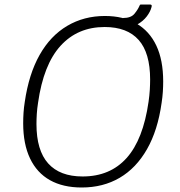

<svg xmlns="http://www.w3.org/2000/svg" viewBox="-20 -823 799 853"><path d="M343 10Q260 10 202 -22.5Q144 -55 113.5 -119Q83 -183 83 -275Q83 -298 84.5 -321.5Q86 -345 90 -370Q108 -494 156 -579Q204 -664 278.5 -708Q353 -752 446 -752Q528 -752 586 -718.5Q644 -685 674.5 -620.5Q705 -556 705 -461Q705 -439 703.5 -415.5Q702 -392 698 -366Q681 -244 633 -160Q585 -76 511.5 -33Q438 10 343 10ZM347 -39Q469 -39 542.5 -121Q616 -203 640 -371Q644 -399 645.5 -423.5Q647 -448 647 -470Q647 -588 596 -645.5Q545 -703 445 -703Q325 -703 249 -619.5Q173 -536 149 -366Q145 -341 143.5 -317Q142 -293 142 -272Q142 -155 194 -97Q246 -39 347 -39ZM646 -803Q652 -803 653.5 -800Q655 -797 653 -791Q648 -771 632 -750Q616 -729 589.5 -714Q563 -699 523 -699L527 -743Q562 -743 577.5 -762Q593 -781 600 -798Q602 -803 605 -803Q608 -803 611 -803Z"/></svg>

Font: Libre Franklin Thin ExtraLight
Style: Italic
Weight: 250
Italic angle: -8°
Version: Version 3.000